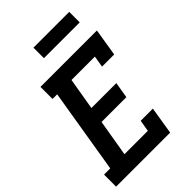

<svg xmlns="http://www.w3.org/2000/svg" viewBox="-269 -1033 1138 1138"><g transform="rotate(-45 300.0 -464.5)"><path d="M4 0V-101H56L144 -634H105V-735H578L550 -562H448L460 -634H264L230 -433H439L422 -332H214L175 -101H371L383 -173H485L457 0ZM240 -841V-929H540V-841Z"/></g></svg>

Font: Iosevka Slab Extended Oblique
Style: Bold
Weight: 700
Width: 7
Italic angle: -9°
Monospace: yes
Designer: Belleve Invis
Foundry: Belleve Invis
Version: Version 11.1.1; ttfautohint (v1.8.3)